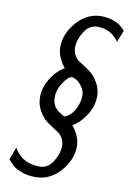

<svg xmlns="http://www.w3.org/2000/svg" viewBox="-101 -794 716 1060"><g transform="rotate(10 257.5 -264.0)"><path d="M16.1 132.8 42 64.9H43Q88.9 144 187 144Q233.9 144 262 97.9Q290 51.8 290 12.2Q290 -30.8 257.8 -58.1Q255.9 -60.1 229.5 -76.4Q203.1 -92.8 182.1 -109.4Q161.1 -126 142.1 -159.9Q123 -193.8 123 -233.9Q123 -287.1 153.6 -337.6Q184.1 -388.2 230 -415Q185.1 -471.2 185.1 -525.9Q185.1 -601.1 242.9 -667Q300.8 -732.9 380.9 -732.9Q417 -732.9 446.5 -721.9Q476.1 -710.9 487.5 -701.4Q499 -691.9 515.1 -674.8L488.8 -608.9Q444.8 -671.9 369.1 -671.9Q322.3 -671.9 294.2 -626Q266.1 -580.1 266.1 -539.1Q266.1 -497.1 296.9 -469.2Q298.8 -467.3 325.9 -450.7Q353 -434.1 373.5 -417.5Q394 -400.9 413.6 -366.9Q433.1 -333 433.1 -293Q433.1 -239.7 402.6 -189.9Q372.1 -140.1 326.2 -111.8Q371.1 -56.6 371.1 -1Q371.1 73.2 313.5 139.2Q255.9 205.1 173.8 205.1Q129.9 205.1 95.9 192.1Q62 179.2 47.6 166Q33.2 152.8 16.1 132.8ZM203.1 -247.1Q203.1 -237.3 204.6 -228.3Q206.1 -219.2 209.5 -211.7Q212.9 -204.1 215.3 -198.5Q217.8 -192.9 224.4 -187Q231 -181.2 233.9 -177.5Q236.8 -173.8 244.9 -168.9Q252.9 -164.1 254.9 -162.6Q256.8 -161.1 266.1 -155.8L273.9 -151.9Q314.9 -168.9 333.5 -209Q352.1 -249 352.1 -280.8Q352.1 -310.5 334.5 -333.7Q316.9 -356.9 301.5 -365Q286.1 -373 279.8 -373Q258.8 -373 231 -332Q203.1 -291 203.1 -247.1Z"/></g></svg>

Font: CMU Sans Serif
Style: Oblique
Weight: 500
Italic angle: -12°
Version: Version 0.7.0